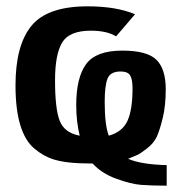

<svg xmlns="http://www.w3.org/2000/svg" viewBox="-20 -507 582 607"><path d="M29 -237Q29 -364 79.5 -425.5Q130 -487 257 -487Q347 -487 407 -462L347 -392Q318 -410 267 -410Q199 -410 176.5 -372.5Q154 -335 154 -253Q154 -162 169 -124.5Q184 -87 232 -78Q221 -122 221 -175Q221 -261 252 -304Q283 -347 367 -347Q445 -347 474.5 -318Q504 -289 504 -225Q504 -173 494.5 -134Q485 -95 475.5 -74.5Q466 -54 444.5 -37.5Q423 -21 415 -17.5Q407 -14 385 -5Q426 13 507 15V80Q459 80 426.5 77.5Q394 75 347.5 58Q301 41 273 10Q263 10 249 9.5Q235 9 229 9Q183 7 151 -2.5Q119 -12 89 -37Q59 -62 44 -112Q29 -162 29 -237ZM311 -185Q311 -111 324 -78Q367 -90 383 -125Q399 -160 399 -228Q399 -256 391.5 -268.5Q384 -281 361 -281Q329 -281 320 -258.5Q311 -236 311 -185Z"/></svg>

Font: Coval
Style: Bold
Weight: 700
Foundry: Context Ltd
Version: Version 001.000